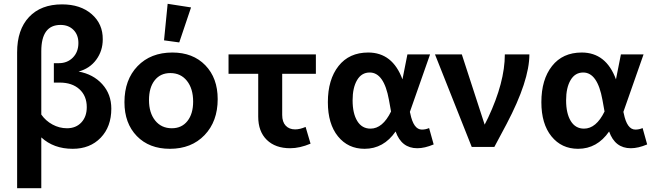

<svg xmlns="http://www.w3.org/2000/svg" viewBox="-20 -772 3425 1009"><path d="M362 10Q262 10 197 -50V217H70V-497Q70 -616 132.5 -682.5Q195 -749 306 -749Q403 -749 462 -697.5Q521 -646 520 -565Q520 -505 486 -458.5Q452 -412 393 -396Q470 -382 517.5 -329.5Q565 -277 565 -201Q565 -106 509 -48Q453 10 362 10ZM332 -98Q379 -98 407.5 -128.5Q436 -159 436 -209Q436 -268 397.5 -303Q359 -338 294 -338H263V-440H289Q334 -440 363 -469.5Q392 -499 392 -546Q392 -589 366 -615Q340 -641 298 -641Q197 -641 197 -503V-170Q220 -137 256 -117.5Q292 -98 332 -98Z M922 -549 842 -560 861 -752 984 -733ZM873 10Q764 10 699 -57Q634 -124 634 -235Q634 -353 703 -424.5Q772 -496 886 -496Q994 -496 1059 -429Q1124 -362 1124 -251Q1124 -134 1055 -62Q986 10 873 10ZM883 -98Q935 -98 965 -136Q995 -174 995 -238Q995 -306 962.5 -347Q930 -388 875 -388Q823 -388 793 -350Q763 -312 763 -246Q763 -179 795.5 -138.5Q828 -98 883 -98Z M1505 7Q1427 7 1382 -37Q1337 -81 1337 -159V-384H1181V-486H1640V-384H1463V-168Q1463 -131 1481.5 -111.5Q1500 -92 1531 -92Q1556 -92 1586 -105L1612 -17Q1555 7 1505 7Z M1896 10Q1809 10 1756 -55.5Q1703 -121 1703 -235Q1703 -354 1759 -425Q1815 -496 1915 -496Q2043 -496 2095 -355L2121 -486H2240L2134 -184L2136 -176Q2153 -91 2197 -91Q2217 -91 2235 -99L2259 -13Q2212 7 2173 7Q2090 7 2059 -81Q1996 10 1896 10ZM1833 -245Q1833 -176 1857.5 -136Q1882 -96 1927 -96Q1991 -96 2035 -186L2024 -247Q1998 -391 1923 -391Q1880 -391 1856.5 -351Q1833 -311 1833 -245Z M2642 -120 2578 0H2459L2266 -486H2407L2527 -117L2545 -153Q2633 -340 2633 -486H2762Q2762 -348 2642 -120Z M3018 10Q2931 10 2878 -55.5Q2825 -121 2825 -235Q2825 -354 2881 -425Q2937 -496 3037 -496Q3165 -496 3217 -355L3243 -486H3362L3256 -184L3258 -176Q3275 -91 3319 -91Q3339 -91 3357 -99L3381 -13Q3334 7 3295 7Q3212 7 3181 -81Q3118 10 3018 10ZM2955 -245Q2955 -176 2979.5 -136Q3004 -96 3049 -96Q3113 -96 3157 -186L3146 -247Q3120 -391 3045 -391Q3002 -391 2978.5 -351Q2955 -311 2955 -245Z"/></svg>

Font: Cantarell
Style: Bold
Weight: 700
Designer: Dave Crossland, Nikolaus Waxweiler, Florian Fecher, Jacques Le Bailly, Eben Sorkin, Alexei Vanyashin, Alexios Zavras, Em
Version: Version 0.303